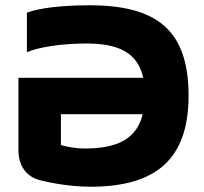

<svg xmlns="http://www.w3.org/2000/svg" viewBox="-20 -699 775 728"><path d="M82 -651V-501C126 -520 211 -534 308 -534C432 -534 502 -498 523 -404H50V-129C50 -71 79 -31 127 -17C134 -15 224 9 323 9C571 9 695 -95 695 -336C695 -583 577 -679 319 -679C216 -679 130 -669 82 -651ZM211 -149V-266H521C499 -173 425 -136 303 -136C262 -136 232 -143 211 -149Z"/></svg>

Font: LT Wave Text Black
Style: Regular
Weight: 900
Designer: Daniel Lyons
Version: Version 2.5 (Glyphs App)